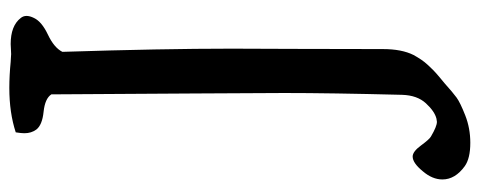

<svg xmlns="http://www.w3.org/2000/svg" viewBox="-327 -458 1024 410"><g transform="rotate(-90 185.0 -253.0)"><path d="M188.5 -655.3Q179.7 -668.9 151.4 -671.9Q123 -674.8 113.3 -687.5Q105.5 -698.2 105.5 -712.9Q105.5 -719.7 107.4 -731.4Q149.4 -745.1 202.1 -745.1Q228.5 -745.1 257.8 -742.2Q260.7 -742.2 266.6 -741.7Q272.5 -741.2 274.4 -741.2Q278.3 -741.2 285.6 -741.7Q293 -742.2 295.9 -742.2Q335 -742.2 351.6 -720.7Q360.4 -710 351.6 -692.4Q343.8 -675.8 315.9 -662.6Q288.1 -649.4 279.3 -631.8Q286.1 -418.9 286.1 -270.5Q286.1 -241.2 285.6 -138.7Q285.2 -36.1 285.2 52.7Q285.2 92.8 272.5 118.2Q267.6 127 262.7 134.3Q257.8 141.6 251.5 148.4Q245.1 155.3 240.7 159.7Q236.3 164.1 226.6 172.4Q216.8 180.7 211.9 184.6Q192.4 202.1 181.6 210Q170.9 217.8 143.6 228.5Q116.2 239.3 85 239.3Q51.8 239.3 35.2 227.5Q6.8 207 6.8 179.7Q6.8 158.2 24.4 137.7Q42 116.2 55.7 116.2Q66.4 116.2 79.6 134.3Q92.8 152.3 98.6 155.3Q120.1 168 129.9 168Q130.9 168 133.3 167.5Q135.7 167 136.7 167Q152.3 163.1 169.4 144.5Q186.5 126 187.5 93.8Q191.4 -59.6 191.4 -158.2Q191.4 -201.2 190.4 -350.6Q189.5 -500 188.5 -655.3Z"/></g></svg>

Font: LPEducational
Style: Medium
Weight: 500
Designer: Based on Essays1743, by John Stracke, which says:

Based on the typeface in a 1743 English translation of the essays of 
Version: Version 001.204